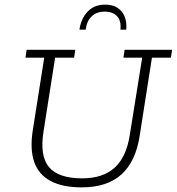

<svg xmlns="http://www.w3.org/2000/svg" viewBox="-20 -798 763 829"><path d="M333 11Q250 11 198.5 -16.5Q147 -44 128 -98Q109 -152 121 -232L171 -549H90L95 -583H305L300 -549H218L168 -231Q151 -125 191.5 -76.5Q232 -28 335 -28Q424 -28 474.5 -73.5Q525 -119 540 -213L594 -549H513L518 -583H723L718 -549H636L583 -211Q566 -101 504.5 -45Q443 11 333 11ZM323 -670Q330 -718 358.5 -748Q387 -778 434 -778Q467 -778 488 -764Q509 -750 518.5 -725.5Q528 -701 525 -670H500Q504 -709 485 -728.5Q466 -748 432 -748Q399 -748 377 -728.5Q355 -709 350 -670Z"/></svg>

Font: Rokkitt SemiBold ExtraLight
Style: Italic
Weight: 250
Italic angle: -9°
Version: Version 3.103